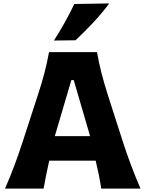

<svg xmlns="http://www.w3.org/2000/svg" viewBox="-20 -1107 859 1127"><path d="M9.3 0Q38.1 -64.5 64.5 -135.5Q90.8 -206.5 111.8 -271L201.2 -545.9Q225.6 -620.1 241.2 -680.2Q256.8 -740.2 267.6 -800.8H549.3Q560.5 -737.8 575.7 -678.2Q590.8 -618.7 614.3 -545.4L702.6 -270.5Q724.1 -204.1 750.5 -134Q776.9 -64 804.7 0H574.2Q568.4 -40 559.8 -81.8Q551.3 -123.5 541.5 -164.1H269Q259.8 -122.6 251.2 -80.8Q242.7 -39.1 235.8 0ZM508.8 -308.1 412.6 -637.2H398.9L301.8 -308.1ZM296.4 -869.1Q331.1 -922.9 360.8 -976.3Q390.6 -1029.8 416 -1083.5L621.6 -1086.9Q579.6 -1030.8 529.1 -976.6Q478.5 -922.4 423.3 -870.6Z"/></svg>

Font: Pinar DS2-Bold
Style: Regular
Weight: 700
Designer: Amin Abedi
Version: Version 2.000